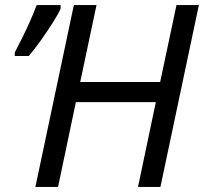

<svg xmlns="http://www.w3.org/2000/svg" viewBox="-20 -734 801 754"><path d="M119 0 270 -714H359L295 -412H609L673 -714H761L610 0H522L592 -333H278L208 0ZM38 -514V-528Q51 -553 67.5 -586Q84 -619 99 -653Q114 -687 124 -714H218V-700Q210 -681 188.5 -647Q167 -613 141.5 -577Q116 -541 93 -514Z"/></svg>

Font: Noto IKEA Latin
Style: Italic
Weight: 400
Italic angle: -12°
Designer: Monotype Design Team
Foundry: Monotype Imaging Inc.
Version: Version 1.0